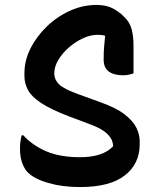

<svg xmlns="http://www.w3.org/2000/svg" viewBox="-20 -740 640 778"><path d="M371 -720Q409 -720 435 -707Q461 -694 483 -672Q507 -649 514 -619.5Q521 -590 521 -557V-443Q514 -440 503 -437.5Q492 -435 479 -435Q442 -435 421 -450Q400 -465 400 -499Q400 -531 402 -552Q404 -573 406 -595Q394 -599 376 -599Q347 -599 316.5 -585Q286 -571 259.5 -548Q233 -525 216.5 -497.5Q200 -470 200 -443V-438Q202 -414 221 -396.5Q240 -379 298 -358L389 -325Q451 -303 485 -276.5Q519 -250 532.5 -222.5Q546 -195 546 -168V-155Q546 -76 485.5 -29Q425 18 304 18Q233 18 176 1.5Q119 -15 93 -41Q79 -55 70 -79.5Q61 -104 61 -138Q61 -155 63 -168.5Q65 -182 68 -192H74Q114 -149 169.5 -126Q225 -103 304 -103Q397 -103 438 -147V-152Q434 -203 351 -234L261 -268Q187 -296 147.5 -322Q108 -348 93.5 -375Q79 -402 79 -432V-444Q79 -494 103 -542.5Q127 -591 168.5 -631.5Q210 -672 262.5 -696Q315 -720 371 -720Z"/></svg>

Font: Recursive Mn Csl St SmB
Style: Regular
Weight: 600
Monospace: yes
Version: Version 1.079;hotconv 1.0.112;makeotfexe 2.5.65598; ttfautoh